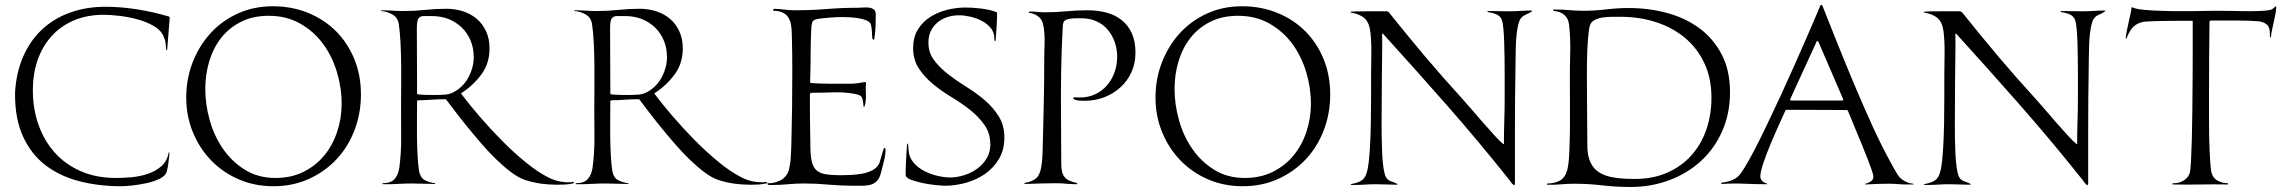

<svg xmlns="http://www.w3.org/2000/svg" viewBox="-20 -735 9141 766"><path d="M394 -676Q327 -676 274.5 -653.5Q222 -631 185.5 -590.5Q149 -550 130 -495Q111 -440 111 -375Q111 -300 134 -236Q157 -172 199.5 -125Q242 -78 303.5 -51.5Q365 -25 442 -25Q471 -25 505 -28Q539 -31 570 -41.5Q601 -52 624 -72Q647 -92 653 -127H654Q656 -127 655.5 -126Q655 -125 656 -123Q654 -105 652 -86Q650 -67 645 -50Q641 -34 618 -22.5Q595 -11 565.5 -4.5Q536 2 507.5 5Q479 8 464 8Q374 8 296.5 -12Q219 -32 162 -75.5Q105 -119 72.5 -189Q40 -259 40 -358Q40 -366 40.5 -374Q41 -382 42 -390Q50 -465 79.5 -524.5Q109 -584 155.5 -624.5Q202 -665 264.5 -686.5Q327 -708 400 -708Q463 -708 528.5 -697.5Q594 -687 654 -669L657 -665V-664L647 -536Q647 -535 644 -535L643 -537Q641 -554 640.5 -564Q640 -574 632 -591Q621 -616 591.5 -632.5Q562 -649 526 -658.5Q490 -668 454 -672Q418 -676 394 -676Z M1068 -710Q1145 -710 1209.5 -683.5Q1274 -657 1320.5 -610.5Q1367 -564 1393.5 -499.5Q1420 -435 1420 -358Q1420 -283 1394.5 -216Q1369 -149 1322.5 -99.5Q1276 -50 1212 -21Q1148 8 1071 8Q996 8 932.5 -19.5Q869 -47 822.5 -95Q776 -143 749.5 -207.5Q723 -272 723 -346Q723 -420 748.5 -486Q774 -552 819.5 -602Q865 -652 928.5 -681Q992 -710 1068 -710ZM1052 -672Q989 -672 941.5 -648Q894 -624 862.5 -584Q831 -544 815 -491Q799 -438 799 -380Q799 -319 816.5 -256Q834 -193 869.5 -141.5Q905 -90 957.5 -57.5Q1010 -25 1079 -25Q1142 -25 1191 -49.5Q1240 -74 1273.5 -114.5Q1307 -155 1325 -209Q1343 -263 1343 -321Q1343 -385 1324 -448Q1305 -511 1268.5 -560.5Q1232 -610 1177.5 -641Q1123 -672 1052 -672Z M1645 -359Q1661 -357 1678 -356.5Q1695 -356 1711 -356Q1734 -356 1756 -357.5Q1778 -359 1798 -372Q1832 -393 1851 -430.5Q1870 -468 1870 -507Q1870 -543 1857.5 -573Q1845 -603 1822.5 -625Q1800 -647 1769.5 -659Q1739 -671 1703 -671Q1685 -671 1673 -671Q1661 -671 1654.5 -666.5Q1648 -662 1645.5 -651.5Q1643 -641 1643 -621Q1643 -555 1643.5 -490.5Q1644 -426 1644 -360ZM1590 -691Q1634 -691 1676 -695.5Q1718 -700 1761 -700Q1797 -700 1828.5 -689.5Q1860 -679 1883 -659Q1906 -639 1919.5 -609.5Q1933 -580 1933 -542Q1933 -482 1900.5 -438Q1868 -394 1820 -363V-361Q1850 -321 1892.5 -271.5Q1935 -222 1982 -174.5Q2029 -127 2078 -87Q2127 -47 2170 -26Q2192 -15 2217 -10.5Q2242 -6 2267 -9L2270 -6H2271L2269 -4Q2253 0 2237 1Q2221 2 2204 2Q2169 2 2137 -2.5Q2105 -7 2072 -18Q2047 -27 2018.5 -48.5Q1990 -70 1960.5 -98.5Q1931 -127 1902 -160.5Q1873 -194 1846.5 -226.5Q1820 -259 1797.5 -288.5Q1775 -318 1760 -338L1758 -339H1751Q1725 -339 1699 -337Q1673 -335 1647 -335L1644 -332Q1644 -305 1643.5 -267Q1643 -229 1643.5 -189.5Q1644 -150 1646 -113.5Q1648 -77 1652 -52Q1657 -26 1674.5 -16.5Q1692 -7 1716 -4L1717 -3L1715 -1Q1692 -1 1669.5 -2Q1647 -3 1624 -3Q1598 -3 1572 -1.5Q1546 0 1520 0Q1517 0 1512 0Q1507 0 1505 -2L1507 -4Q1538 -4 1553 -19.5Q1568 -35 1573 -65Q1581 -125 1580.5 -187.5Q1580 -250 1580 -310Q1580 -346 1580.5 -389Q1581 -432 1580.5 -476Q1580 -520 1578 -562.5Q1576 -605 1571 -639Q1567 -665 1546 -677Q1525 -689 1502 -691L1500 -693L1501 -694Q1524 -694 1546 -692.5Q1568 -691 1590 -691Z M2416 -359Q2432 -357 2449 -356.5Q2466 -356 2482 -356Q2505 -356 2527 -357.5Q2549 -359 2569 -372Q2603 -393 2622 -430.5Q2641 -468 2641 -507Q2641 -543 2628.5 -573Q2616 -603 2593.5 -625Q2571 -647 2540.5 -659Q2510 -671 2474 -671Q2456 -671 2444 -671Q2432 -671 2425.5 -666.5Q2419 -662 2416.5 -651.5Q2414 -641 2414 -621Q2414 -555 2414.5 -490.5Q2415 -426 2415 -360ZM2361 -691Q2405 -691 2447 -695.5Q2489 -700 2532 -700Q2568 -700 2599.5 -689.5Q2631 -679 2654 -659Q2677 -639 2690.5 -609.5Q2704 -580 2704 -542Q2704 -482 2671.5 -438Q2639 -394 2591 -363V-361Q2621 -321 2663.5 -271.5Q2706 -222 2753 -174.5Q2800 -127 2849 -87Q2898 -47 2941 -26Q2963 -15 2988 -10.5Q3013 -6 3038 -9L3041 -6H3042L3040 -4Q3024 0 3008 1Q2992 2 2975 2Q2940 2 2908 -2.5Q2876 -7 2843 -18Q2818 -27 2789.5 -48.5Q2761 -70 2731.5 -98.5Q2702 -127 2673 -160.5Q2644 -194 2617.5 -226.5Q2591 -259 2568.5 -288.5Q2546 -318 2531 -338L2529 -339H2522Q2496 -339 2470 -337Q2444 -335 2418 -335L2415 -332Q2415 -305 2414.5 -267Q2414 -229 2414.5 -189.5Q2415 -150 2417 -113.5Q2419 -77 2423 -52Q2428 -26 2445.5 -16.5Q2463 -7 2487 -4L2488 -3L2486 -1Q2463 -1 2440.5 -2Q2418 -3 2395 -3Q2369 -3 2343 -1.5Q2317 0 2291 0Q2288 0 2283 0Q2278 0 2276 -2L2278 -4Q2309 -4 2324 -19.5Q2339 -35 2344 -65Q2352 -125 2351.5 -187.5Q2351 -250 2351 -310Q2351 -346 2351.5 -389Q2352 -432 2351.5 -476Q2351 -520 2349 -562.5Q2347 -605 2342 -639Q2338 -665 2317 -677Q2296 -689 2273 -691L2271 -693L2272 -694Q2295 -694 2317 -692.5Q2339 -691 2361 -691Z M3154 -694Q3217 -694 3278 -699Q3339 -704 3402 -704Q3411 -704 3423.5 -705Q3436 -706 3447.5 -704.5Q3459 -703 3466.5 -697Q3474 -691 3474 -678Q3474 -653 3473 -628Q3472 -603 3468 -579L3465 -576L3463 -577L3460 -583Q3459 -596 3458.5 -609Q3458 -622 3455 -635Q3453 -646 3439 -652.5Q3425 -659 3407 -662Q3389 -665 3371 -666Q3353 -667 3343 -667Q3334 -667 3318.5 -666.5Q3303 -666 3287 -664.5Q3271 -663 3256 -661.5Q3241 -660 3233 -657Q3223 -654 3220.5 -645.5Q3218 -637 3217 -628Q3214 -573 3214 -518Q3214 -463 3212 -407L3214 -404Q3221 -403 3243 -402Q3265 -401 3290.5 -401Q3316 -401 3339.5 -401Q3363 -401 3373 -401Q3387 -401 3402 -403Q3417 -405 3431 -408L3435 -405Q3433 -385 3434.5 -360.5Q3436 -336 3431 -316Q3431 -314 3429.5 -312.5Q3428 -311 3429 -309L3425 -310Q3425 -312 3424 -322Q3423 -332 3422 -335Q3420 -350 3410 -354.5Q3400 -359 3387 -361Q3348 -368 3304.5 -366.5Q3261 -365 3221 -365Q3219 -365 3217.5 -364.5Q3216 -364 3214 -364L3213 -363Q3213 -362 3212 -360.5Q3211 -359 3211 -357Q3211 -307 3211.5 -257.5Q3212 -208 3213 -158Q3213 -120 3217.5 -96Q3222 -72 3234.5 -58.5Q3247 -45 3271 -40.5Q3295 -36 3334 -36Q3351 -36 3374.5 -37Q3398 -38 3421.5 -42.5Q3445 -47 3463.5 -57.5Q3482 -68 3489 -86Q3490 -89 3492.5 -98Q3495 -107 3498 -117Q3501 -127 3503.5 -135.5Q3506 -144 3507 -144H3512Q3512 -142 3512.5 -141Q3513 -140 3513 -138Q3513 -117 3506 -90Q3499 -63 3494 -43Q3488 -22 3477 -11.5Q3466 -1 3451.5 2.5Q3437 6 3419.5 6Q3402 6 3384 6Q3334 6 3285 1.5Q3236 -3 3187 -3Q3155 -3 3124.5 0Q3094 3 3062 3H3047L3042 0V-1Q3042 -2 3042.5 -2.5Q3043 -3 3043 -4Q3061 -3 3082 -10.5Q3103 -18 3114 -32Q3124 -43 3127.5 -58.5Q3131 -74 3133 -88Q3135 -104 3135.5 -119.5Q3136 -135 3137 -151Q3139 -227 3140 -302.5Q3141 -378 3141 -453Q3141 -490 3140.5 -526Q3140 -562 3139 -598Q3139 -618 3136 -635Q3133 -652 3125.5 -664.5Q3118 -677 3103.5 -684.5Q3089 -692 3066 -692L3064 -695V-696L3069 -700Q3090 -699 3111.5 -696.5Q3133 -694 3154 -694Z M3832 -705Q3845 -705 3861 -704Q3877 -703 3893.5 -701Q3910 -699 3926 -695.5Q3942 -692 3954 -687Q3955 -686 3956.5 -685.5Q3958 -685 3958 -683Q3958 -655 3956 -627.5Q3954 -600 3952 -572L3949 -571L3947 -577V-582Q3947 -606 3932.5 -623.5Q3918 -641 3896.5 -652Q3875 -663 3851 -668.5Q3827 -674 3807 -674Q3782 -674 3760 -667Q3738 -660 3721 -646Q3704 -632 3694 -612Q3684 -592 3684 -565Q3684 -525 3706.5 -495Q3729 -465 3762.5 -439Q3796 -413 3835.5 -388.5Q3875 -364 3908.5 -335.5Q3942 -307 3964.5 -271Q3987 -235 3987 -186Q3987 -138 3966 -102Q3945 -66 3911 -42Q3877 -18 3834.5 -6Q3792 6 3750 6Q3740 6 3714.5 3.5Q3689 1 3662 -4.5Q3635 -10 3614 -18Q3593 -26 3593 -38Q3593 -50 3593.5 -66Q3594 -82 3595 -99.5Q3596 -117 3597 -133Q3598 -149 3599 -161Q3599 -162 3601 -162L3603 -159L3605 -134Q3607 -107 3624.5 -86.5Q3642 -66 3667 -53Q3692 -40 3720 -33.5Q3748 -27 3771 -27Q3798 -27 3826.5 -36Q3855 -45 3878.5 -62Q3902 -79 3916.5 -103.5Q3931 -128 3931 -158Q3931 -203 3908 -236Q3885 -269 3851 -296Q3817 -323 3777 -347Q3737 -371 3703 -399Q3669 -427 3646 -461.5Q3623 -496 3623 -543Q3623 -586 3641.5 -616.5Q3660 -647 3690 -666.5Q3720 -686 3757.5 -695.5Q3795 -705 3832 -705Z M4151 -686Q4193 -686 4234.5 -690Q4276 -694 4318 -694Q4360 -694 4395 -684.5Q4430 -675 4455.5 -654.5Q4481 -634 4495.5 -602Q4510 -570 4510 -525Q4510 -482 4494 -447Q4478 -412 4450 -386.5Q4422 -361 4385.5 -347Q4349 -333 4307 -333Q4304 -333 4297 -333Q4290 -333 4282.5 -334Q4275 -335 4269.5 -337Q4264 -339 4262 -342V-344L4265 -347L4288 -346Q4322 -346 4349.5 -359Q4377 -372 4396.5 -394.5Q4416 -417 4426.5 -446.5Q4437 -476 4437 -508Q4437 -540 4427 -568Q4417 -596 4399 -617Q4381 -638 4354.5 -650Q4328 -662 4295 -662Q4283 -662 4271 -662Q4259 -662 4247 -660Q4232 -657 4226.5 -651.5Q4221 -646 4220 -630Q4215 -539 4213.5 -447.5Q4212 -356 4213 -265L4214 -83Q4214 -64 4217 -51Q4220 -38 4227 -29Q4234 -20 4246 -14.5Q4258 -9 4276 -5L4278 -3V-2Q4278 0 4276 0Q4255 0 4234.5 -2Q4214 -4 4193 -4Q4161 -4 4130.5 -3Q4100 -2 4069 -1L4067 -3V-5Q4098 -10 4113.5 -23.5Q4129 -37 4134 -68Q4139 -97 4139.5 -128Q4140 -159 4141 -188Q4143 -263 4144.5 -336.5Q4146 -410 4146 -485Q4146 -521 4147.5 -563Q4149 -605 4141 -640Q4136 -660 4120 -671Q4104 -682 4085 -684L4084 -686L4087 -689Q4103 -689 4119 -687.5Q4135 -686 4151 -686Z M4935 -710Q5012 -710 5076.5 -683.5Q5141 -657 5187.5 -610.5Q5234 -564 5260.5 -499.5Q5287 -435 5287 -358Q5287 -283 5261.5 -216Q5236 -149 5189.5 -99.5Q5143 -50 5079 -21Q5015 8 4938 8Q4863 8 4799.5 -19.5Q4736 -47 4689.5 -95Q4643 -143 4616.5 -207.5Q4590 -272 4590 -346Q4590 -420 4615.5 -486Q4641 -552 4686.5 -602Q4732 -652 4795.5 -681Q4859 -710 4935 -710ZM4919 -672Q4856 -672 4808.5 -648Q4761 -624 4729.5 -584Q4698 -544 4682 -491Q4666 -438 4666 -380Q4666 -319 4683.5 -256Q4701 -193 4736.5 -141.5Q4772 -90 4824.5 -57.5Q4877 -25 4946 -25Q5009 -25 5058 -49.5Q5107 -74 5140.5 -114.5Q5174 -155 5192 -209Q5210 -263 5210 -321Q5210 -385 5191 -448Q5172 -511 5135.5 -560.5Q5099 -610 5044.5 -641Q4990 -672 4919 -672Z M5520 -687Q5591 -598 5663.5 -512Q5736 -426 5813 -342Q5826 -328 5849 -301Q5872 -274 5897 -245.5Q5922 -217 5944 -193Q5966 -169 5978 -160H5979L5980 -161Q5980 -207 5981.5 -252.5Q5983 -298 5983 -344Q5983 -357 5983 -382.5Q5983 -408 5983 -439.5Q5983 -471 5982.5 -505.5Q5982 -540 5981 -570.5Q5980 -601 5977.5 -624Q5975 -647 5972 -655Q5965 -672 5948.5 -678.5Q5932 -685 5915 -687Q5914 -687 5914 -689L5917 -691Q5939 -691 5960.5 -690.5Q5982 -690 6004 -690Q6025 -690 6046 -691.5Q6067 -693 6088 -693Q6090 -693 6090.5 -692.5Q6091 -692 6093 -692V-691Q6084 -684 6075.5 -680.5Q6067 -677 6060 -673Q6053 -669 6047.5 -662Q6042 -655 6038 -640Q6033 -620 6030.5 -596.5Q6028 -573 6027.5 -549Q6027 -525 6026.5 -501Q6026 -477 6026 -456Q6024 -341 6024 -228Q6024 -115 6024 0L6021 4Q6016 2 6010 -5.5Q6004 -13 6001 -18Q5880 -170 5753.5 -314Q5627 -458 5497 -601L5494 -600Q5495 -555 5494 -511.5Q5493 -468 5493 -423Q5493 -389 5492.5 -338Q5492 -287 5492 -233Q5492 -179 5494 -130Q5496 -81 5502 -51Q5505 -36 5509.5 -28Q5514 -20 5520.5 -16Q5527 -12 5535.5 -9.5Q5544 -7 5555 -1L5554 2Q5533 2 5512 1Q5491 0 5470 0Q5447 0 5424 1.5Q5401 3 5378 3Q5371 3 5369 2V0L5372 -1Q5401 -6 5415.5 -17.5Q5430 -29 5436 -59Q5442 -89 5445 -138Q5448 -187 5449 -240Q5450 -293 5450 -343.5Q5450 -394 5450 -428Q5450 -472 5451 -518.5Q5452 -565 5447 -609Q5442 -647 5423 -663Q5404 -679 5370 -685L5367 -687L5368 -688Q5371 -689 5391.5 -689.5Q5412 -690 5437 -690Q5462 -690 5484 -690Q5506 -690 5513 -690Z M6479 -703Q6557 -703 6630 -683.5Q6703 -664 6759 -623Q6815 -582 6848.5 -518.5Q6882 -455 6882 -367Q6882 -282 6851 -212Q6820 -142 6766 -92.5Q6712 -43 6639.5 -16Q6567 11 6485 11Q6428 11 6372.5 4.5Q6317 -2 6260 -2Q6233 -2 6206.5 0.5Q6180 3 6153 2Q6152 2 6152 1Q6151 1 6151 0L6154 -3Q6183 -3 6204 -15Q6225 -27 6233 -58Q6239 -82 6241 -130Q6243 -178 6243.5 -231.5Q6244 -285 6243.5 -335.5Q6243 -386 6243 -415Q6243 -469 6244.5 -525.5Q6246 -582 6240 -636Q6237 -662 6221 -675.5Q6205 -689 6180 -691L6176 -694Q6177 -695 6176.5 -695.5Q6176 -696 6175 -695L6177 -697H6186Q6214 -697 6241.5 -694.5Q6269 -692 6297 -692Q6342 -692 6387.5 -697.5Q6433 -703 6479 -703ZM6446 -668Q6433 -668 6412.5 -668Q6392 -668 6372.5 -665Q6353 -662 6338.5 -653Q6324 -644 6321 -626Q6315 -589 6313 -542.5Q6311 -496 6311 -447Q6311 -398 6311.5 -351Q6312 -304 6312 -265Q6312 -196 6313 -148Q6314 -100 6335 -71Q6353 -45 6391.5 -33Q6430 -21 6502 -21Q6573 -21 6630 -45.5Q6687 -70 6726.5 -113.5Q6766 -157 6787 -216.5Q6808 -276 6808 -345Q6808 -424 6779 -484.5Q6750 -545 6700.5 -585.5Q6651 -626 6585.5 -647Q6520 -668 6446 -668Z M7363 -296 7106 -297 7104 -296Q7094 -274 7077 -236.5Q7060 -199 7043.5 -159.5Q7027 -120 7015 -84.5Q7003 -49 7003 -31Q7003 -20 7011 -12.5Q7019 -5 7029 -3L7031 0H7030Q6985 0 6940 -2Q6895 -4 6850 -1L6847 -3V-4L6848 -6Q6865 -8 6881.5 -13Q6898 -18 6912 -29Q6923 -38 6941.5 -68.5Q6960 -99 6982.5 -142.5Q7005 -186 7031 -240.5Q7057 -295 7083.5 -352Q7110 -409 7135 -465.5Q7160 -522 7181.5 -571Q7203 -620 7219 -657.5Q7235 -695 7243 -714L7244 -715H7249L7250 -714Q7280 -638 7312.5 -557Q7345 -476 7379.5 -394Q7414 -312 7450 -233Q7486 -154 7525 -83Q7539 -57 7551.5 -37Q7564 -17 7593 -6Q7598 -4 7603 -3.5Q7608 -3 7613 -2L7614 0L7613 1H7588Q7570 1 7552 -0.5Q7534 -2 7516 -2Q7470 -2 7423 1Q7421 1 7421 -1L7422 -2Q7433 -4 7443.5 -11Q7454 -18 7454 -31Q7454 -37 7447.5 -56Q7441 -75 7431 -101Q7421 -127 7408.5 -157Q7396 -187 7385 -214Q7374 -241 7365 -262.5Q7356 -284 7352 -294L7311 -314L7331 -334L7334 -337V-338L7234 -570L7231 -572L7228 -570L7122 -339V-337L7125 -334H7346Z M7807 -687Q7878 -598 7950.5 -512Q8023 -426 8100 -342Q8113 -328 8136 -301Q8159 -274 8184 -245.5Q8209 -217 8231 -193Q8253 -169 8265 -160H8266L8267 -161Q8267 -207 8268.5 -252.5Q8270 -298 8270 -344Q8270 -357 8270 -382.5Q8270 -408 8270 -439.5Q8270 -471 8269.5 -505.5Q8269 -540 8268 -570.5Q8267 -601 8264.5 -624Q8262 -647 8259 -655Q8252 -672 8235.5 -678.5Q8219 -685 8202 -687Q8201 -687 8201 -689L8204 -691Q8226 -691 8247.5 -690.5Q8269 -690 8291 -690Q8312 -690 8333 -691.5Q8354 -693 8375 -693Q8377 -693 8377.5 -692.5Q8378 -692 8380 -692V-691Q8371 -684 8362.5 -680.5Q8354 -677 8347 -673Q8340 -669 8334.5 -662Q8329 -655 8325 -640Q8320 -620 8317.5 -596.5Q8315 -573 8314.5 -549Q8314 -525 8313.5 -501Q8313 -477 8313 -456Q8311 -341 8311 -228Q8311 -115 8311 0L8308 4Q8303 2 8297 -5.5Q8291 -13 8288 -18Q8167 -170 8040.5 -314Q7914 -458 7784 -601L7781 -600Q7782 -555 7781 -511.5Q7780 -468 7780 -423Q7780 -389 7779.5 -338Q7779 -287 7779 -233Q7779 -179 7781 -130Q7783 -81 7789 -51Q7792 -36 7796.5 -28Q7801 -20 7807.5 -16Q7814 -12 7822.5 -9.5Q7831 -7 7842 -1L7841 2Q7820 2 7799 1Q7778 0 7757 0Q7734 0 7711 1.5Q7688 3 7665 3Q7658 3 7656 2V0L7659 -1Q7688 -6 7702.5 -17.5Q7717 -29 7723 -59Q7729 -89 7732 -138Q7735 -187 7736 -240Q7737 -293 7737 -343.5Q7737 -394 7737 -428Q7737 -472 7738 -518.5Q7739 -565 7734 -609Q7729 -647 7710 -663Q7691 -679 7657 -685L7654 -687L7655 -688Q7658 -689 7678.5 -689.5Q7699 -690 7724 -690Q7749 -690 7771 -690Q7793 -690 7800 -690Z M8827 -692Q8847 -692 8875.5 -691.5Q8904 -691 8934 -690.5Q8964 -690 8991.5 -691Q9019 -692 9036 -695Q9044 -697 9049 -701Q9054 -705 9059 -710L9061 -709V-704Q9061 -694 9058 -679Q9055 -664 9051.5 -648Q9048 -632 9044.5 -616Q9041 -600 9040 -587Q9039 -586 9037 -586L9036 -588V-596Q9036 -605 9035 -614Q9034 -623 9029 -631Q9022 -640 9012 -644.5Q9002 -649 8991 -650Q8953 -653 8914 -653Q8875 -653 8837 -653H8798L8795 -649Q8794 -577 8793.5 -504.5Q8793 -432 8793 -360Q8793 -346 8793 -319.5Q8793 -293 8793 -261Q8793 -229 8793.5 -194.5Q8794 -160 8795.5 -129Q8797 -98 8799 -74Q8801 -50 8805 -40Q8812 -21 8830.5 -12.5Q8849 -4 8868 -4Q8869 -3 8869 -1L8868 1Q8813 0 8758.5 1Q8704 2 8649 1L8647 -1V-2L8650 -4H8655Q8673 -4 8690.5 -14Q8708 -24 8715 -42Q8719 -51 8721 -88.5Q8723 -126 8724.5 -178.5Q8726 -231 8726.5 -292Q8727 -353 8727.5 -408.5Q8728 -464 8728 -507.5Q8728 -551 8728 -569V-650L8726 -652H8680Q8645 -652 8611 -651.5Q8577 -651 8542 -649Q8495 -646 8474 -604Q8471 -598 8468 -592Q8465 -586 8463 -580H8462H8461V-583Q8461 -591 8464 -606.5Q8467 -622 8471 -640Q8475 -658 8479 -676Q8483 -694 8484 -705Q8485 -705 8485.5 -705.5Q8486 -706 8487 -706Q8498 -700 8523 -697Q8548 -694 8581 -692.5Q8614 -691 8651 -690.5Q8688 -690 8722 -690.5Q8756 -691 8784 -691.5Q8812 -692 8827 -692Z"/></svg>

Font: Cane Nero
Style: Regular
Weight: 400
Version: Version 1.000